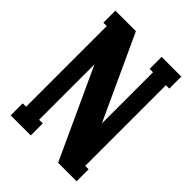

<svg xmlns="http://www.w3.org/2000/svg" viewBox="-197 -781 882 882"><g transform="rotate(45 244.0 -340.0)"><path d="M160.2 0H29.8V-78.1H51.8V-602.1H29.8V-680.2H163.1L352.1 -270V-602.1H330.1V-680.2H458V-602.1H436V-78.1H458V0H337.9L136.2 -438V-78.1H160.2Z"/></g></svg>

Font: Margherita Black
Style: Regular
Weight: 900
Designer: James Puckett
Foundry: Dunwich Type Founders
Version: Version 1.008;hotconv 1.0.109;makeotfexe 2.5.65596